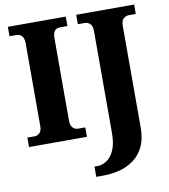

<svg xmlns="http://www.w3.org/2000/svg" viewBox="-100 -799 990 1123"><g transform="rotate(-10 395.0 -237.0)"><path d="M23 0V-56H66Q82 -56 95.5 -68Q109 -80 109 -109V-600Q109 -632 95.5 -645Q82 -658 66 -658H23V-714H367V-658H323Q303 -658 291.5 -645Q280 -632 280 -600V-111Q280 -83 293 -69.5Q306 -56 323 -56H367V0ZM380 240V179H400Q426 179 452.5 162Q479 145 497 106.5Q515 68 515 2V-603Q515 -633 501 -645.5Q487 -658 472 -658H429V-714H773V-658H730Q714 -658 700 -645.5Q686 -633 686 -601V1Q686 69 663.5 115Q641 161 603 188.5Q565 216 518 228Q471 240 422 240Z"/></g></svg>

Font: Noto Serif SemiCondensed ExtraBold
Style: Regular
Weight: 800
Width: 4
Designer: Monotype Design Team
Foundry: Monotype Imaging Inc.
Version: Version 2.015